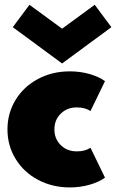

<svg xmlns="http://www.w3.org/2000/svg" viewBox="-20 -784 495 818"><path d="M277.3 -480Q322.7 -480 363 -468.2Q403.2 -456.4 427.3 -438.2L365.5 -310.9Q342.7 -326.4 307.3 -326.4Q265.9 -326.4 238.9 -299.8Q211.8 -273.2 211.8 -232.7Q211.8 -192.3 238.9 -165.7Q265.9 -139.1 307.3 -139.1Q342.7 -139.1 365.5 -154.5L427.3 -27.3Q403.2 -9.1 363 2.7Q322.7 14.5 277.3 14.5Q202.7 14.5 141.8 -18Q80.9 -50.5 46.4 -107Q11.8 -163.6 11.8 -232.7Q11.8 -301.8 46.4 -358.4Q80.9 -415 141.8 -447.5Q202.7 -480 277.3 -480ZM34.5 -668.2 105.5 -763.6 244.5 -661.8 383.6 -763.6 454.5 -668.2 244.5 -513.6Z"/></svg>

Font: Spartan MB Black
Style: Regular
Weight: 900
Designer: Matt Bailey, Mirko Velimirovic
Foundry: Matt Bailey
Version: Version 1.005